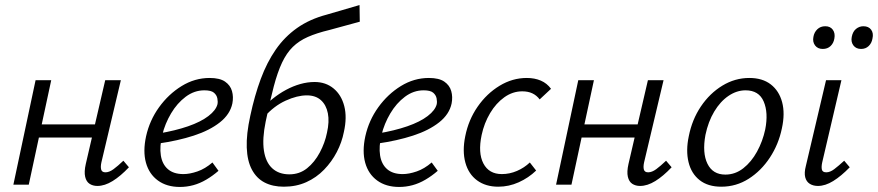

<svg xmlns="http://www.w3.org/2000/svg" viewBox="-20 -732 3480 761"><path d="M366 5Q348 5 335 -3.5Q322 -12 317.5 -31.5Q313 -51 320 -82L397 -414H459L382 -89Q378 -71 381 -60Q384 -49 398 -49Q413 -49 430 -61.5Q447 -74 469 -95L491 -69Q458 -34 426.5 -14.5Q395 5 366 5ZM33 0 121 -414H183L94 0ZM101 -187 111 -239H391L380 -187Z M693 9Q641 9 606 -16.5Q571 -42 558.5 -87Q546 -132 559 -192Q573 -255 610.5 -307Q648 -359 700 -391Q752 -423 811 -423Q851 -423 872 -408.5Q893 -394 899.5 -371Q906 -348 901 -322Q892 -279 851.5 -247Q811 -215 748 -194.5Q685 -174 607 -163L609 -203Q675 -214 725.5 -231.5Q776 -249 806 -272Q836 -295 842 -319Q844 -329 841.5 -342Q839 -355 828 -364.5Q817 -374 790 -374Q750 -374 716 -348.5Q682 -323 658 -282.5Q634 -242 623 -197Q612 -151 617.5 -116Q623 -81 645.5 -61.5Q668 -42 707 -42Q732 -42 762.5 -52.5Q793 -63 822 -88L846 -55Q823 -35 797.5 -20Q772 -5 746 2Q720 9 693 9Z M1105 8Q1061 8 1029 -8.5Q997 -25 978.5 -59.5Q960 -94 958 -147Q956 -200 972 -273Q989 -353 1013.5 -419Q1038 -485 1073 -535.5Q1108 -586 1157.5 -621Q1207 -656 1275 -674L1405 -712L1406 -646L1285 -613Q1235 -601 1200 -585.5Q1165 -570 1140.5 -546Q1116 -522 1098 -484Q1080 -446 1065 -389Q1050 -332 1033 -250Q1019 -182 1026 -135.5Q1033 -89 1059 -65Q1085 -41 1127 -41Q1167 -41 1197 -65Q1227 -89 1247.5 -127.5Q1268 -166 1276 -206Q1286 -250 1279.5 -283Q1273 -316 1252 -335Q1231 -354 1196 -354Q1158 -354 1112 -333Q1066 -312 1028 -269L1011 -293Q1034 -319 1060 -340Q1086 -361 1114 -376Q1142 -391 1170.5 -399Q1199 -407 1227 -407Q1271 -407 1302 -381.5Q1333 -356 1344.5 -311.5Q1356 -267 1343 -209Q1335 -168 1315 -129.5Q1295 -91 1264.5 -59.5Q1234 -28 1194 -10Q1154 8 1105 8Z M1562 9Q1510 9 1475 -16.5Q1440 -42 1427.5 -87Q1415 -132 1428 -192Q1442 -255 1479.5 -307Q1517 -359 1569 -391Q1621 -423 1680 -423Q1720 -423 1741 -408.5Q1762 -394 1768.5 -371Q1775 -348 1770 -322Q1761 -279 1720.5 -247Q1680 -215 1617 -194.5Q1554 -174 1476 -163L1478 -203Q1544 -214 1594.5 -231.5Q1645 -249 1675 -272Q1705 -295 1711 -319Q1713 -329 1710.5 -342Q1708 -355 1697 -364.5Q1686 -374 1659 -374Q1619 -374 1585 -348.5Q1551 -323 1527 -282.5Q1503 -242 1492 -197Q1481 -151 1486.5 -116Q1492 -81 1514.5 -61.5Q1537 -42 1576 -42Q1601 -42 1631.5 -52.5Q1662 -63 1691 -88L1715 -55Q1692 -35 1666.5 -20Q1641 -5 1615 2Q1589 9 1562 9Z M1955 8Q1905 8 1871 -17Q1837 -42 1824.5 -87.5Q1812 -133 1824 -192Q1837 -257 1873 -309Q1909 -361 1960 -392Q2011 -423 2068 -423Q2099 -423 2123.5 -412.5Q2148 -402 2164 -380L2119 -338Q2107 -354 2090 -362Q2073 -370 2050 -370Q2012 -370 1979 -346.5Q1946 -323 1922.5 -283.5Q1899 -244 1889 -197Q1874 -126 1896 -84Q1918 -42 1969 -42Q2000 -42 2029 -54.5Q2058 -67 2080 -88L2105 -56Q2075 -27 2036 -9.5Q1997 8 1955 8Z M2517 5Q2499 5 2486 -3.5Q2473 -12 2468.5 -31.5Q2464 -51 2471 -82L2548 -414H2610L2533 -89Q2529 -71 2532 -60Q2535 -49 2549 -49Q2564 -49 2581 -61.5Q2598 -74 2620 -95L2642 -69Q2609 -34 2577.5 -14.5Q2546 5 2517 5ZM2184 0 2272 -414H2334L2245 0ZM2252 -187 2262 -239H2542L2531 -187Z M2839 8Q2786 8 2753 -18Q2720 -44 2709 -89.5Q2698 -135 2710 -192Q2723 -258 2758 -310Q2793 -362 2843 -392.5Q2893 -423 2950 -423Q3002 -423 3035 -397.5Q3068 -372 3080 -327Q3092 -282 3079 -223Q3066 -160 3031.5 -107.5Q2997 -55 2947.5 -23.5Q2898 8 2839 8ZM2855 -40Q2894 -40 2926 -65Q2958 -90 2980.5 -131Q3003 -172 3013 -219Q3026 -285 3007 -329.5Q2988 -374 2935 -374Q2900 -374 2867.5 -352Q2835 -330 2811 -290Q2787 -250 2776 -197Q2763 -126 2784 -83Q2805 -40 2855 -40Z M3222 5Q3203 5 3189.5 -3.5Q3176 -12 3171.5 -29.5Q3167 -47 3174 -74L3254 -414H3315L3239 -89Q3235 -71 3237.5 -60Q3240 -49 3255 -49Q3270 -49 3286.5 -61.5Q3303 -74 3326 -95L3348 -69Q3314 -34 3282.5 -14.5Q3251 5 3222 5ZM3241 -538Q3221 -538 3210.5 -552Q3200 -566 3204 -586Q3207 -604 3219.5 -616Q3232 -628 3251 -628Q3271 -628 3281 -614Q3291 -600 3287 -579Q3284 -561 3272 -549.5Q3260 -538 3241 -538ZM3393 -538Q3373 -538 3362.5 -552Q3352 -566 3356 -586Q3360 -607 3373 -617.5Q3386 -628 3402 -628Q3423 -628 3433 -614Q3443 -600 3438 -579Q3435 -561 3423 -549.5Q3411 -538 3393 -538Z"/></svg>

Font: Ysabeau
Style: Italic
Weight: 400
Italic angle: -12°
Designer: Christian Thalmann (Catharsis Fonts)
Version: Version 2.000;gftools[0.9.27.dev2+g8671c4b]